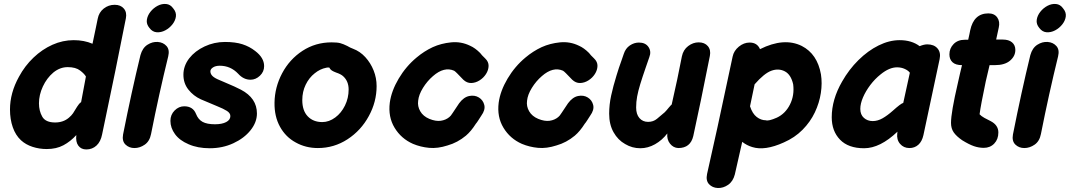

<svg xmlns="http://www.w3.org/2000/svg" viewBox="-20 -741 5355 961"><path d="M412 7Q442 7 463 -12.5Q484 -32 491 -68L505 -135Q558 -385 610 -649Q616 -679 600 -698Q584 -717 554 -717Q523 -717 499 -698Q475 -679 469 -647Q466 -634 460 -603Q454 -571 443 -522Q401 -540 349 -540Q294 -540 242.5 -517Q191 -494 147.5 -452.5Q104 -411 75 -357Q30 -276 30 -193Q30 -144 44 -104Q58 -64 85 -39Q109 -17 143 -6Q177 5 214 5Q262 5 297.5 -14Q333 -33 362 -65Q358 -31 372 -12Q386 7 412 7ZM256 -128Q208 -128 191.5 -157Q175 -186 175 -224Q175 -266 194.5 -308Q214 -350 247 -378Q280 -405 319 -405Q359 -405 381 -388Q402 -372 410 -358L386 -230Q375 -222 366 -207Q353 -185 345.5 -174Q338 -163 325 -152Q297 -128 256 -128Z M596 -68Q590 -35 608 -17.5Q626 0 653 0Q680 0 704.5 -17Q729 -34 736 -70Q776 -272 822 -459Q830 -492 813.5 -510.5Q797 -529 770 -531Q743 -533 718 -517Q693 -501 683 -465Q638 -280 596 -68ZM847 -699Q833 -719 811.5 -721Q790 -723 769 -712Q748 -701 733 -682Q718 -663 715 -641.5Q712 -620 728 -601Q743 -581 764.5 -579.5Q786 -578 807 -589Q828 -600 843 -619Q858 -638 860.5 -659Q863 -680 847 -699Z M1030 1Q1094 1 1148 -24Q1202 -49 1234 -89Q1266 -129 1266 -173Q1266 -250 1186 -292Q1162 -305 1100 -331L1079 -340Q1054 -350 1043.5 -360.5Q1033 -371 1033 -384Q1033 -395 1046 -403.5Q1059 -412 1080 -412Q1134 -412 1172 -372Q1199 -342 1234 -342Q1260 -342 1281 -362Q1302 -382 1302 -410Q1302 -452 1257 -486Q1229 -508 1193.5 -519.5Q1158 -531 1106 -531Q1052 -531 1004 -508.5Q956 -486 927 -449Q898 -411 898 -367Q898 -324 923 -292.5Q948 -261 985 -244L1068 -209Q1098 -197 1115.5 -186Q1133 -175 1133 -160Q1133 -141 1112 -130Q1091 -119 1056 -119Q1016 -119 994 -131Q972 -143 961 -171Q946 -209 902 -209Q875 -209 854 -188Q833 -167 833 -136Q833 -101 856 -69.5Q879 -38 924 -19Q969 1 1030 1Z M1571 0Q1652 0 1719.5 -44Q1787 -88 1826 -160Q1865 -231 1865 -310Q1865 -351 1850 -388.5Q1835 -426 1808.5 -455Q1782 -484 1747 -497Q1733 -502 1718 -511Q1698 -521 1683 -525Q1668 -529 1640 -529Q1559 -529 1494 -486.5Q1429 -444 1392 -374Q1355 -304 1354 -227Q1353 -158 1381.5 -106.5Q1410 -55 1460 -28Q1510 0 1571 0ZM1593 -130Q1548 -130 1520.5 -158.5Q1493 -187 1493 -240Q1493 -282 1510 -317Q1527 -352 1555 -374Q1582 -396 1613 -402Q1615 -402 1619 -403Q1622 -403 1628 -403Q1633 -393 1641 -388Q1649 -383 1662 -378Q1686 -370 1697 -360Q1725 -335 1725 -293Q1725 -250 1706.5 -212.5Q1688 -175 1658 -153Q1627 -130 1593 -130Z M2220 -13Q2270 -27 2312 -62Q2338 -84 2362 -122Q2366 -126 2375.5 -141Q2385 -156 2389 -162Q2410 -191 2404 -215.5Q2398 -240 2377 -253Q2356 -266 2328.5 -260.5Q2301 -255 2278 -224Q2277 -222 2246 -176Q2236 -160 2229 -155Q2211 -140 2186 -136.5Q2161 -133 2129 -146Q2098 -159 2083.5 -184Q2069 -209 2073 -237Q2076 -267 2097 -301Q2118 -335 2147 -360Q2203 -409 2253 -387Q2258 -384 2268 -374Q2297 -343 2299 -342Q2317 -325 2338.5 -325.5Q2360 -326 2380 -338.5Q2400 -351 2412.5 -370.5Q2425 -390 2425.5 -411Q2426 -432 2408 -449L2393 -464Q2384 -474 2383 -476Q2358 -501 2333 -512Q2288 -534 2238 -529Q2188 -524 2146 -505Q2103 -485 2065 -453Q2012 -409 1975.5 -347.5Q1939 -286 1931 -227Q1922 -156 1955 -101.5Q1988 -47 2047 -21Q2085 -5 2128 -1Q2171 3 2220 -13Z M2765 -13Q2815 -27 2857 -62Q2883 -84 2907 -122Q2911 -126 2920.5 -141Q2930 -156 2934 -162Q2955 -191 2949 -215.5Q2943 -240 2922 -253Q2901 -266 2873.5 -260.5Q2846 -255 2823 -224Q2822 -222 2791 -176Q2781 -160 2774 -155Q2756 -140 2731 -136.5Q2706 -133 2674 -146Q2643 -159 2628.5 -184Q2614 -209 2618 -237Q2621 -267 2642 -301Q2663 -335 2692 -360Q2748 -409 2798 -387Q2803 -384 2813 -374Q2842 -343 2844 -342Q2862 -325 2883.5 -325.5Q2905 -326 2925 -338.5Q2945 -351 2957.5 -370.5Q2970 -390 2970.5 -411Q2971 -432 2953 -449L2938 -464Q2929 -474 2928 -476Q2903 -501 2878 -512Q2833 -534 2783 -529Q2733 -524 2691 -505Q2648 -485 2610 -453Q2557 -409 2520.5 -347.5Q2484 -286 2476 -227Q2467 -156 2500 -101.5Q2533 -47 2592 -21Q2630 -5 2673 -1Q2716 3 2765 -13Z M3185 1Q3223 1 3258.5 -19Q3294 -39 3320 -73Q3317 -43 3333.5 -22Q3350 -1 3375 0Q3436 0 3450 -60Q3485 -219 3533 -461Q3539 -491 3523 -510Q3507 -529 3477 -529Q3449 -529 3424.5 -510.5Q3400 -492 3393 -459Q3372 -349 3342 -218Q3340 -217 3328 -203Q3316 -188 3307 -179Q3287 -162 3268.5 -146.5Q3250 -131 3224 -131Q3197 -131 3180.5 -150Q3164 -169 3164 -203Q3164 -231 3169 -258Q3174 -285 3184.5 -319.5Q3195 -354 3212 -403L3230 -455Q3241 -483 3226 -505.5Q3211 -528 3178 -528Q3154 -528 3132.5 -513.5Q3111 -499 3102 -471L3091 -439Q3085 -421 3078 -402Q3071 -382 3066 -364Q3049 -309 3039 -263Q3029 -217 3029 -172Q3029 -118 3051 -79Q3073 -40 3109 -20Q3144 1 3185 1Z M3658 132Q3678 46 3695 -31Q3718 -13 3745 -5Q3808 15 3903 -28Q3958 -52 3997 -91.5Q4036 -131 4058.5 -178.5Q4081 -226 4088.5 -275.5Q4096 -325 4089 -369Q4071 -471 3993 -511Q3904 -555 3784 -495Q3770 -528 3732 -528Q3703 -528 3678 -507.5Q3653 -487 3647 -458Q3559 -43 3519 130Q3512 163 3529 181Q3546 199 3573 200Q3600 201 3624.5 184Q3649 167 3658 132ZM3813 -139Q3789 -139 3767.5 -155.5Q3746 -172 3734 -209L3757 -319Q3805 -374 3841 -387Q3877 -400 3908 -384Q3939 -368 3950 -319Q3957 -264 3934 -218Q3911 -172 3868 -152Q3827 -134 3813 -139Z M4305 1Q4385 1 4472 -82L4471 -74Q4467 -42 4485 -21Q4503 0 4532 0Q4558 0 4576.5 -16.5Q4595 -33 4602 -65L4683 -445Q4690 -478 4672.5 -498.5Q4655 -519 4621 -519Q4605 -519 4583 -510Q4543 -540 4483 -540Q4431 -540 4377.5 -513.5Q4324 -487 4276.5 -440Q4229 -393 4195 -333Q4143 -243 4143 -154Q4143 -85 4184.5 -42Q4226 1 4305 1ZM4348 -135Q4322 -135 4304 -151Q4286 -167 4286 -196Q4286 -222 4299.5 -253.5Q4313 -285 4336 -315.5Q4359 -346 4388 -369Q4431 -404 4470 -404Q4491 -404 4508.5 -396Q4526 -388 4534 -377L4501 -226Q4489 -223 4449 -187Q4422 -163 4397.5 -149Q4373 -135 4348 -135Z M4796 -39Q4830 -18 4854.5 -9.5Q4879 -1 4904 -1Q4936 -1 4956.5 -22.5Q4977 -44 4977 -78Q4977 -115 4938 -135Q4923 -142 4907 -151Q4891 -160 4883 -169Q4889 -215 4914 -334L4933 -415H4960Q5009 -415 5035.5 -437.5Q5062 -460 5062 -491Q5062 -515 5045.5 -529Q5029 -543 4999 -543H4966L4979 -603Q4986 -633 4971.5 -653.5Q4957 -674 4927 -674Q4854 -674 4836 -589L4832 -569L4826 -542H4809Q4774 -542 4753 -520.5Q4732 -499 4732 -469Q4732 -444 4747.5 -429.5Q4763 -415 4795 -415Q4790 -396 4785 -373L4774 -324Q4740 -178 4740 -126Q4740 -98 4753.5 -78.5Q4767 -59 4796 -39Z M5050 -68Q5044 -35 5062 -17.5Q5080 0 5107 0Q5134 0 5158.5 -17Q5183 -34 5190 -70Q5230 -272 5276 -459Q5284 -492 5267.5 -510.5Q5251 -529 5224 -531Q5197 -533 5172 -517Q5147 -501 5137 -465Q5092 -280 5050 -68ZM5301 -699Q5287 -719 5265.5 -721Q5244 -723 5223 -712Q5202 -701 5187 -682Q5172 -663 5169 -641.5Q5166 -620 5182 -601Q5197 -581 5218.5 -579.5Q5240 -578 5261 -589Q5282 -600 5297 -619Q5312 -638 5314.5 -659Q5317 -680 5301 -699Z"/></svg>

Font: Balsamiq Sans
Style: Bold Italic
Weight: 700
Italic angle: -12°
Designer: Michael Angeles
Foundry: Balsamiq SRL
Version: Version 1.020; ttfautohint (v1.8.4.7-5d5b);gftools[0.9.26]